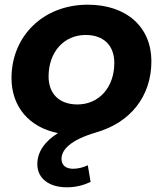

<svg xmlns="http://www.w3.org/2000/svg" viewBox="-20 -566 694 818"><path d="M354 -546C164 -546 29 -412 29 -233C29 -111 105 -23 227 1C171 36 139 81 139 133C139 196 191 232 265 232C305 232 339 222 366 209L354 138C336 147 313 153 291 153C261 153 242 138 242 111C242 73 278 31 390 -2C536 -44 625 -156 625 -305C625 -451 519 -546 354 -546ZM310 -121C232 -121 187 -167 187 -240C187 -345 253 -417 345 -417C423 -417 467 -371 467 -298C467 -193 401 -121 310 -121Z"/></svg>

Font: AWKNG-Font
Style: Bold Italic
Weight: 700
Italic angle: -11.3°
Designer: Awakening Church
Foundry: Awakening Church
Version: Version 1.700;PS 001.700;hotconv 1.0.88;makeotf.lib2.5.64775